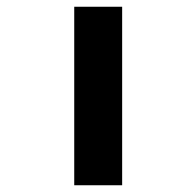

<svg xmlns="http://www.w3.org/2000/svg" viewBox="-20 -549 582 569"><path d="M200 0V-529H342V0Z"/></svg>

Font: Lexend Zetta SemiBold
Style: Regular
Weight: 600
Designer: Bonnie Shaver-Troup, Thomas Jockin
Foundry: Lexend
Version: Version 1.007